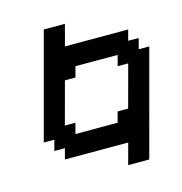

<svg xmlns="http://www.w3.org/2000/svg" viewBox="-124 -987 1040 1099"><g transform="rotate(-15 396.0 -437.5)"><path d="M500 0H625Q652.8 -104 708.7 -312.3Q764.6 -520.5 792.5 -625H730L746.6 -687.5H684.1L701.2 -750H326.2Q332 -771 343 -812.5Q354 -854 359.4 -875H234.4Q206.5 -771 150.6 -562.5Q94.7 -354 66.9 -250H129.4L112.8 -187.5H175.3L158.7 -125H533.7Q527.8 -104 516.8 -62.5Q505.9 -21 500 0ZM504.4 -250H254.4L271 -312.5H208.5Q219.7 -354 242.2 -437.3Q264.6 -520.5 275.9 -562.5H338.4L355 -625H605L588.4 -562.5H650.9Q639.6 -521 617.2 -437.5Q594.7 -354 583.5 -312.5H521Z"/></g></svg>

Font: Faithful 32x
Style: Oblique
Weight: 400
Foundry: Faithful Resource Pack
Version: Version 1.0; January 27, 2023